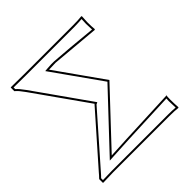

<svg xmlns="http://www.w3.org/2000/svg" viewBox="-172 -790 936 936"><g transform="rotate(-45 296.0 -322.5)"><path d="M123 -645H460Q496.1 -645 520 -647.9L522 -645Q520 -617.2 520 -606Q520 -575.2 522 -558.1L520 -554.2Q519 -554.2 271 -576.2Q271 -576.2 224.6 -574.7L397 -331.1L145 -63Q146 -63 256.8 -68.8Q256.8 -68.8 539.1 -81.1L541 -86.9Q539.1 -70.8 539.1 -54.2Q539.1 -28.3 541 0L539.1 2.9Q514.6 0 479 0H91.8Q91.8 0 22 2L20 0V-23.9L22 -26.9Q33.2 -38.1 41 -47.9L262.2 -298.8L264.2 -299.8L68.8 -576.2Q46.9 -606.4 37.6 -614.3Q35.2 -616.2 33.2 -618.2L30.8 -620.1V-645L33.2 -646ZM123 -634.8 41 -635.7V-624.5Q55.7 -611.8 77.1 -582L278.8 -296.4L268.1 -291L48.8 -41.5Q38.6 -29.3 29.8 -21V-8.3Q68.8 -9.8 91.8 -9.8H479Q507.8 -9.8 530.3 -7.8Q528.8 -37.1 528.8 -54.2Q528.8 -62 529.8 -70.8Q358.4 -64 257.3 -59.1L145.5 -53.2L120.6 -51.8L384.3 -332L206.5 -583L223.6 -584.5Q252.9 -586.9 271.5 -585.9Q360.4 -579.6 511.2 -564.9Q509.8 -587.9 509.8 -606Q509.8 -616.7 511.2 -637.2Q487.3 -635.3 460 -634.8Z"/></g></svg>

Font: Linux Biolinum Outline O
Style: Bold
Weight: 700
Designer: Philipp H. Poll
Foundry: Philipp H. Poll
Version: Version 0.9.2